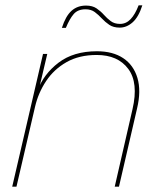

<svg xmlns="http://www.w3.org/2000/svg" viewBox="-20 -703 602 723"><path d="M26 0 142 -500H158L125 -360L121 -361Q144 -424 200.5 -467Q257 -510 345 -510Q405 -510 444 -484Q483 -458 497.5 -409.5Q512 -361 496 -294L428 0H412L479 -292Q502 -391 463 -443.5Q424 -496 344 -496Q278 -496 230.5 -469Q183 -442 153.5 -397.5Q124 -353 112 -301L42 0ZM516 -683Q502 -639 479.5 -619Q457 -599 431 -599Q407 -599 391.5 -609.5Q376 -620 363.5 -633.5Q351 -647 337 -657.5Q323 -668 302 -668Q273 -668 257.5 -650Q242 -632 228 -598H213Q227 -642 249 -662Q271 -682 304 -682Q328 -682 343.5 -671.5Q359 -661 371 -647.5Q383 -634 397 -623.5Q411 -613 432 -613Q455 -613 472 -631Q489 -649 502 -683Z"/></svg>

Font: Work Sans Thin
Style: Italic
Weight: 250
Italic angle: -13°
Designer: Wei Huang
Foundry: Wei Huang
Version: Version 2.012